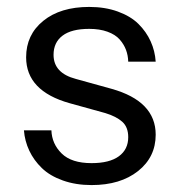

<svg xmlns="http://www.w3.org/2000/svg" viewBox="-20 -530 528 560"><path d="M183.1 -229Q56.2 -264.6 56.2 -362.8Q56.2 -428.7 106.2 -469.2Q156.2 -509.8 240.2 -509.8Q286.6 -509.8 323.7 -496.3Q360.8 -482.9 383.8 -460.2Q406.7 -437.5 419.4 -409.4Q432.1 -381.3 434.1 -350.1H354Q353.5 -368.7 347.4 -384.8Q341.3 -400.9 328.9 -415Q316.4 -429.2 293.5 -437.5Q270.5 -445.8 240.2 -445.8Q188.5 -445.8 162.4 -426Q136.2 -406.2 136.2 -370.1Q136.2 -316.9 201.2 -299.8L305.2 -271Q434.1 -234.9 434.1 -137.2Q434.1 -71.8 382.6 -31Q331.1 9.8 247.1 9.8Q200.7 9.8 163.1 -3.7Q125.5 -17.1 102.1 -39.8Q78.6 -62.5 65.4 -90.6Q52.2 -118.7 49.8 -149.9H129.9Q131.3 -110.4 159.9 -82.3Q188.5 -54.2 247.1 -54.2Q299.3 -54.2 326.7 -74.2Q354 -94.2 354 -129.9Q354 -159.2 336.7 -174.8Q319.3 -190.4 287.1 -200.2Z"/></svg>

Font: TASA Orbiter Text
Style: Regular
Weight: 400
Designer: Weizhong Zhang
Version: Version 1.000;Glyphs 3.1.2 (3151)